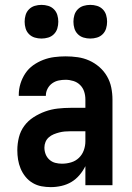

<svg xmlns="http://www.w3.org/2000/svg" viewBox="-20 -759 540 787"><path d="M188 8Q169 8 150 4.5Q131 1 114 -9Q97 -19 84.5 -34.5Q72 -50 64.5 -68Q57 -86 54 -105Q51 -124 51 -143Q51 -170 57.5 -196Q64 -222 79.5 -243Q95 -264 117.5 -278.5Q140 -293 165 -302Q190 -311 216.5 -314Q243 -317 269 -317H330V-351Q330 -368 325 -383.5Q320 -399 308.5 -410.5Q297 -422 281 -427Q265 -432 249 -432Q234 -432 220 -429Q206 -426 194 -417.5Q182 -409 175 -395.5Q168 -382 168 -368V-366H57V-371Q57 -394 64 -416.5Q71 -439 84 -458.5Q97 -478 116 -491.5Q135 -505 157 -513.5Q179 -522 202.5 -525Q226 -528 249 -528Q274 -528 298.5 -524.5Q323 -521 345.5 -511Q368 -501 387 -484.5Q406 -468 418.5 -446.5Q431 -425 436 -400.5Q441 -376 441 -351V0H330V-78Q320 -58 305.5 -41Q291 -24 272.5 -13Q254 -2 232 3Q210 8 188 8ZM234 -88Q253 -88 271.5 -93.5Q290 -99 303.5 -112Q317 -125 323.5 -143Q330 -161 330 -180V-221H269Q257 -221 245.5 -220Q234 -219 222.5 -216Q211 -213 200 -208.5Q189 -204 180 -196Q171 -188 166.5 -177Q162 -166 162 -154Q162 -140 167 -127Q172 -114 182.5 -104.5Q193 -95 206.5 -91.5Q220 -88 234 -88ZM350 -601Q336 -601 322.5 -605Q309 -609 299 -619Q289 -629 285 -642.5Q281 -656 281 -670Q281 -684 285 -697.5Q289 -711 299 -721Q309 -731 322.5 -735Q336 -739 350 -739Q364 -739 377.5 -735Q391 -731 401 -721Q411 -711 415 -697.5Q419 -684 419 -670Q419 -656 415 -642.5Q411 -629 401 -619Q391 -609 377.5 -605Q364 -601 350 -601ZM150 -601Q136 -601 122.5 -605Q109 -609 99 -619Q89 -629 85 -642.5Q81 -656 81 -670Q81 -684 85 -697.5Q89 -711 99 -721Q109 -731 122.5 -735Q136 -739 150 -739Q164 -739 177.5 -735Q191 -731 201 -721Q211 -711 215 -697.5Q219 -684 219 -670Q219 -656 215 -642.5Q211 -629 201 -619Q191 -609 177.5 -605Q164 -601 150 -601Z"/></svg>

Font: Iosevka Term
Style: Bold
Weight: 700
Monospace: yes
Designer: Belleve Invis
Foundry: Belleve Invis
Version: Version 30.0.1